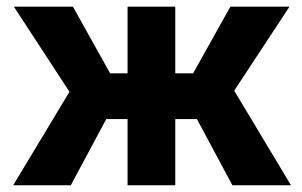

<svg xmlns="http://www.w3.org/2000/svg" viewBox="-20 -548 894 568"><path d="M562.5 -195.8H498.5V0H357.4V-195.8H294.4L189.5 0H19L185.5 -276.4L21 -528.3H195.8L305.7 -331.1H357.4V-528.3H498.5V-331.1H551.3L661.6 -528.3H836.4L672.9 -279.8L840.8 0H667.5Z"/></svg>

Font: MAUL Bold
Style: Bold
Weight: 700
Designer: MAUL
Version: Version 1.0; 2020; ttfautohint (v1.8.3)